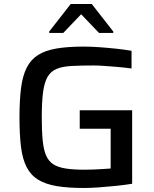

<svg xmlns="http://www.w3.org/2000/svg" viewBox="-20 -928 769 956"><path d="M397 8Q317 8 261.5 -1.5Q206 -11 169.5 -33.5Q133 -56 112.5 -96Q92 -136 84.5 -197Q77 -258 77 -344Q77 -430 85 -491Q93 -552 113.5 -592Q134 -632 170 -654.5Q206 -677 261.5 -686.5Q317 -696 396 -696Q432 -696 474.5 -693Q517 -690 559 -685.5Q601 -681 635 -675V-587Q598 -592 562 -595Q526 -598 496.5 -600Q467 -602 447 -602Q382 -602 336.5 -599.5Q291 -597 262 -585Q233 -573 217 -545.5Q201 -518 194.5 -469.5Q188 -421 188 -344Q188 -276 192.5 -229.5Q197 -183 209.5 -154Q222 -125 245.5 -110Q269 -95 307 -89Q345 -83 401 -83Q422 -83 447 -84Q472 -85 494.5 -86.5Q517 -88 531 -89V-287H377V-379H638V-13Q601 -7 557.5 -2.5Q514 2 472 5Q430 8 397 8ZM225 -764V-771L332 -908H437L544 -771V-764H473L384 -857L295 -764Z"/></svg>

Font: Saira SemiExpanded Medium
Style: Regular
Weight: 500
Width: 6
Designer: Hector Gatti with collaboration of the Omnibus-Type team
Foundry: Omnibus-Type
Version: Version 1.101